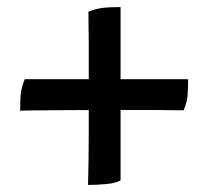

<svg xmlns="http://www.w3.org/2000/svg" viewBox="-20 -524 590 543"><path d="M229 -1Q230 -38 230.5 -74Q231 -110 231 -152.5Q231 -195 231 -250Q231 -295 231 -330Q231 -365 231 -402.5Q231 -440 230 -491Q250 -499 269 -501.5Q288 -504 321 -504V-14Q308 -6 281 -3.5Q254 -1 229 -1ZM37 -211Q37 -237 38.5 -256Q40 -275 50 -300H512Q512 -275 510.5 -254Q509 -233 499 -212Q449 -213 412 -213Q375 -213 339.5 -213Q304 -213 260 -213Q209 -213 173.5 -212.5Q138 -212 106.5 -212Q75 -212 37 -211Z"/></svg>

Font: Vollkorn Black
Style: Regular
Weight: 900
Designer: Friedrich Althausen
Foundry: Friedrich Althausen
Version: Version 5.000